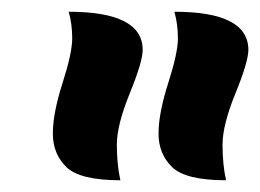

<svg xmlns="http://www.w3.org/2000/svg" viewBox="-20 -847 443 327"><path d="M223 -762Q223 -742 201 -688Q179 -634 179 -600.5Q179 -567 185 -540Q116 -540 93 -562.5Q70 -585 70 -619.5Q70 -654 86.5 -705.5Q103 -757 103 -781.5Q103 -806 97 -827Q223 -827 223 -762ZM403 -762Q403 -742 381 -688Q359 -634 359 -600.5Q359 -567 365 -540Q296 -540 273 -562.5Q250 -585 250 -619.5Q250 -654 266.5 -705.5Q283 -757 283 -781.5Q283 -806 277 -827Q403 -827 403 -762Z"/></svg>

Font: MeriendaOneRegular
Style: Regular
Weight: 400
Designer: Eduardo Rodriguez Tunni
Foundry: Eduardo Rodriguez Tunni
Version: Version 1.001